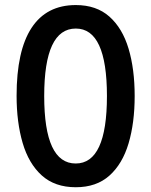

<svg xmlns="http://www.w3.org/2000/svg" viewBox="-20 -745 609 774"><path d="M522.9 -357.9Q522.9 -250 498.3 -167Q473.6 -84 421.1 -37.1Q368.7 9.8 285.6 9.8Q201.2 9.8 148.4 -37.8Q95.7 -85.4 71.3 -168.7Q46.9 -252 46.9 -358.9Q46.9 -540.5 107.2 -632.6Q167.5 -724.6 285.6 -724.6Q368.7 -724.6 421.1 -678Q473.6 -631.3 498.3 -548.8Q522.9 -466.3 522.9 -357.9ZM158.2 -357.9Q158.2 -85.9 285.2 -85.9Q411.1 -85.9 411.1 -357.9Q411.1 -629.9 285.6 -629.9Q158.2 -629.9 158.2 -357.9Z"/></svg>

Font: Open Sans Condensed SemiBold
Style: Regular
Weight: 600
Width: 3
Designer: Monotype Design Team
Foundry: Monotype Imaging Inc.
Version: Version 3.000; ttfautohint (v1.8.4)